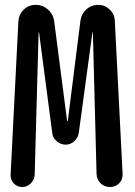

<svg xmlns="http://www.w3.org/2000/svg" viewBox="-20 -750 540 770"><path d="M22.5 -48.8 53.7 -664.1Q55.7 -692.4 75.2 -711.4Q94.7 -730.5 123 -730.5Q151.4 -730.5 172.4 -711.9Q193.4 -693.4 197.3 -665L249 -265.6Q249 -264.6 251 -264.6Q252 -264.6 252 -265.6L302.7 -668Q306.6 -695.3 326.7 -712.9Q346.7 -730.5 374 -730.5Q400.4 -730.5 419.9 -711.9Q439.5 -693.4 440.4 -667L471.7 -52.7Q472.7 -30.3 458 -15.1Q443.4 0 420.9 0Q398.4 0 383.3 -15.1Q368.2 -30.3 367.2 -52.7L352.5 -619.1Q352.5 -620.1 351.6 -620.1Q350.6 -620.1 350.6 -619.1L295.9 -216.8Q293 -197.3 277.8 -183.6Q262.7 -169.9 243.2 -169.9Q223.6 -169.9 207.5 -183.6Q191.4 -197.3 189.5 -216.8L136.7 -619.1Q136.7 -620.1 135.7 -620.1Q134.8 -620.1 134.8 -619.1L119.1 -48.8Q118.2 -29.3 103.5 -14.6Q88.9 0 68.8 0Q48.8 0 35.2 -14.6Q21.5 -29.3 22.5 -48.8Z"/></svg>

Font: Rounded-X Mgen+ 1mn medium
Style: Regular
Weight: 500
Designer: [Source Han Sans]
Ryoko NISHIZUKA  (kana & ideographs); Paul D. Hunt (Latin, Greek & Cyrillic); Wenlong ZHANG  (bopomofo
Version: Version 1.059.20150602